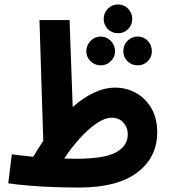

<svg xmlns="http://www.w3.org/2000/svg" viewBox="-20 -828 760 861"><path d="M336 13Q282 13 223.5 11Q165 9 111 4.5Q57 0 17 -6L33 -136Q87 -129 129 -125Q151 -162 174 -196L157 -738H292L306 -348Q352 -389 400.5 -412Q449 -435 496 -435Q549 -435 592 -410Q635 -385 660 -340.5Q685 -296 685 -235Q685 -122 595.5 -54.5Q506 13 336 13ZM481 -300Q449 -300 411 -273.5Q373 -247 335.5 -205Q298 -163 268 -117Q292 -116 320 -116Q448 -116 500.5 -145Q553 -174 553 -225Q553 -256 533.5 -278Q514 -300 481 -300ZM510 -679Q482 -679 463.5 -697.5Q445 -716 445 -743Q445 -770 463.5 -789Q482 -808 510 -808Q536 -808 554.5 -789Q573 -770 573 -743Q573 -716 554.5 -697.5Q536 -679 510 -679ZM432 -535Q405 -535 386 -553.5Q367 -572 367 -598Q367 -625 386 -644.5Q405 -664 432 -664Q458 -664 477 -644.5Q496 -625 496 -598Q496 -572 477 -553.5Q458 -535 432 -535ZM598 -535Q570 -535 551.5 -553.5Q533 -572 533 -598Q533 -626 551.5 -645Q570 -664 598 -664Q624 -664 642.5 -645Q661 -626 661 -598Q661 -572 642.5 -553.5Q624 -535 598 -535Z"/></svg>

Font: Noto Sans Arabic ExtCond
Style: Bold
Weight: 700
Width: 2
Designer: Monotype Design Team, Nadine Chahine, Nizar Qandah and Khaled Hosny
Foundry: Monotype Imaging Inc.
Version: Version 2.012; ttfautohint (v1.8.4.7-5d5b)